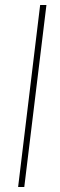

<svg xmlns="http://www.w3.org/2000/svg" viewBox="-20 -743 240 763"><path d="M52 0 139.5 -723H164.5L76.5 0Z"/></svg>

Font: Lato Thin
Style: Italic
Weight: 200
Italic angle: -7°
Designer: Lukasz Dziedzic
Foundry: tyPoland Lukasz Dziedzic
Version: Version 2.007; 2014-02-27